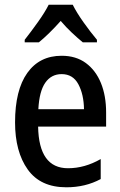

<svg xmlns="http://www.w3.org/2000/svg" viewBox="-20 -837 511 816"><path d="M242 -600Q303 -600 345 -569Q387 -538 409 -484Q431 -430 431 -359V-299H142Q145 -122 269 -122Q340 -122 408 -161V-76Q343 -41 262 -41Q152 -41 98 -116.5Q44 -192 44 -317Q44 -454 96 -527Q148 -600 242 -600ZM242 -522Q198 -522 172.5 -485.5Q147 -449 143 -373H337Q336 -436 313 -479Q290 -522 242 -522ZM289 -817Q306 -783 335.5 -741.5Q365 -700 392 -668V-657H332Q310 -675 285.5 -698Q261 -721 238 -748Q214 -721 189.5 -697Q165 -673 145 -657H85V-668Q111 -701 141 -743Q171 -785 187 -817Z"/></svg>

Font: Noto Sans Tamil UI Condensed Medium
Style: Regular
Weight: 500
Width: 3
Designer: Jelle Bosma - Monotype Design Team
Foundry: Monotype Imaging Inc.
Version: Version 2.004; ttfautohint (v1.8.4.7-5d5b)